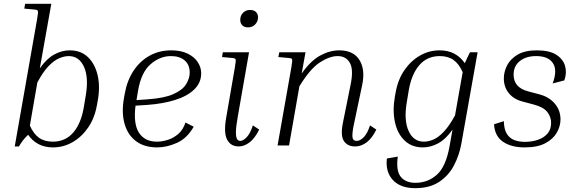

<svg xmlns="http://www.w3.org/2000/svg" viewBox="-20 -760 3024 1003"><path d="M486 -209Q474 -142 440 -93Q406 -44 358.5 -17Q311 10 257 10Q213 10 180.5 -7.5Q148 -25 127 -56Q112 -42 101 -28Q90 -14 79 5H57L174 -661Q180 -696 178 -702.5Q176 -709 161 -710L107 -715L111 -740H248L188 -403Q224 -454 263.5 -475.5Q303 -497 344 -497Q403 -497 440 -461Q477 -425 490.5 -365Q504 -305 490 -231ZM339 -467Q316 -467 289 -455.5Q262 -444 233.5 -414.5Q205 -385 175 -329L136 -104Q155 -61 183.5 -40.5Q212 -20 256 -20Q322 -20 363 -68Q404 -116 418 -201L428 -261Q444 -356 418.5 -411.5Q393 -467 339 -467Z M992 -98Q957 -37 904 -13.5Q851 10 801 10Q734 10 690.5 -22.5Q647 -55 630.5 -114Q614 -173 628 -250L632 -272Q644 -339 677 -389.5Q710 -440 760.5 -468.5Q811 -497 875 -497Q925 -497 960 -480Q995 -463 1013 -435.5Q1031 -408 1031 -377Q1031 -328 995 -293Q959 -258 895.5 -238Q832 -218 750 -212L688 -208Q676 -113 706 -66.5Q736 -20 800 -20Q826 -20 855.5 -29Q885 -38 910.5 -59.5Q936 -81 949 -120ZM701 -285 693 -237 749 -241Q838 -247 886 -268.5Q934 -290 952.5 -320.5Q971 -351 971 -381Q971 -422 944.5 -444.5Q918 -467 873 -467Q815 -467 766 -424Q717 -381 701 -285Z M1276 -617Q1257 -617 1246 -627.5Q1235 -638 1235 -657Q1235 -678 1249.5 -693Q1264 -708 1286 -708Q1306 -708 1317 -697.5Q1328 -687 1328 -669Q1328 -649 1313.5 -633Q1299 -617 1276 -617ZM1140 -462 1144 -487H1281L1222 -150Q1213 -99 1212.5 -72Q1212 -45 1218 -34.5Q1224 -24 1235 -24Q1250 -24 1268.5 -43Q1287 -62 1301 -105L1334 -83Q1312 -38 1284 -16.5Q1256 5 1227 5Q1186 5 1167 -29.5Q1148 -64 1161 -142L1207 -408Q1213 -443 1211 -449.5Q1209 -456 1194 -457Z M1946 -83Q1924 -38 1895.5 -16.5Q1867 5 1835 5Q1796 5 1777 -22.5Q1758 -50 1771 -117L1811 -315Q1828 -395 1808 -431Q1788 -467 1744 -467Q1702 -467 1651 -434Q1600 -401 1544 -309L1490 0H1430L1502 -408Q1508 -443 1506 -449.5Q1504 -456 1489 -457L1434 -462L1439 -487H1576L1556 -376Q1603 -443 1653 -470Q1703 -497 1752 -497Q1826 -497 1857.5 -447Q1889 -397 1872 -316L1828 -107Q1820 -69 1821 -46.5Q1822 -24 1844 -24Q1861 -24 1880 -43Q1899 -62 1913 -105Z M2390 -9Q2379 52 2351 105Q2323 158 2273.5 190.5Q2224 223 2149 223Q2072 223 2032.5 180.5Q1993 138 2001 68L2058 58Q2048 132 2073.5 163.5Q2099 195 2150 195Q2215 195 2262.5 152.5Q2310 110 2329 1L2344 -83Q2309 -33 2269.5 -11.5Q2230 10 2189 10Q2131 10 2093.5 -26Q2056 -62 2043 -122.5Q2030 -183 2043 -256L2047 -278Q2059 -345 2093 -394Q2127 -443 2174.5 -470Q2222 -497 2276 -497Q2321 -497 2353.5 -479.5Q2386 -462 2408 -430Q2415 -444 2421.5 -459Q2428 -474 2435 -487H2475ZM2105 -226Q2089 -132 2114.5 -76Q2140 -20 2194 -20Q2218 -20 2244 -31Q2270 -42 2298.5 -72Q2327 -102 2357 -157L2397 -383Q2378 -426 2349.5 -446.5Q2321 -467 2277 -467Q2211 -467 2170 -419Q2129 -371 2115 -286Z M2721 10Q2650 10 2607 -20Q2564 -50 2561 -111L2612 -127Q2613 -84 2628 -60.5Q2643 -37 2667.5 -28Q2692 -19 2722 -19Q2758 -19 2789.5 -29.5Q2821 -40 2840 -62Q2859 -84 2859 -118Q2859 -150 2838.5 -175.5Q2818 -201 2768 -214L2708 -230Q2663 -242 2637.5 -274Q2612 -306 2612 -350Q2612 -385 2629 -418.5Q2646 -452 2684 -474.5Q2722 -497 2784 -497Q2850 -497 2886 -474Q2922 -451 2932 -415Q2942 -379 2928 -340L2867 -324Q2893 -393 2868.5 -430Q2844 -467 2781 -467Q2728 -467 2695.5 -441Q2663 -415 2663 -370Q2663 -303 2738 -283L2798 -267Q2848 -254 2878 -219Q2908 -184 2908 -136Q2908 -101 2889 -67.5Q2870 -34 2829 -12Q2788 10 2721 10Z"/></svg>

Font: Inria Serif Light
Style: Italic
Weight: 300
Italic angle: -10°
Designer: Black Foundry Team
Foundry: Black Foundry
Version: Version 1.000; ttfautohint (v1.8.3)